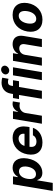

<svg xmlns="http://www.w3.org/2000/svg" viewBox="1266 -2094 1014 3623"><g transform="rotate(-90 1773.5 -283.0)"><path d="M-18.1 204.5H133.5L181.8 -87.4H187.5C200.3 -41.9 237.2 8.9 325.6 8.9C449.9 8.9 563.6 -89.5 593.8 -272C624.6 -459.5 539.4 -552.6 419.7 -552.6C328.1 -552.6 274.9 -498.2 248.2 -453.8H241.5L256.7 -545.5H107.6ZM210.2 -272.7C225.5 -370 277.3 -432.2 350.9 -432.2C425.8 -432.2 454.2 -367.2 439.3 -272.7C422.6 -177.6 372.2 -111.5 298.3 -111.5C225.1 -111.5 194.2 -175.4 210.2 -272.7Z M895.6 10.7C1035.5 10.7 1137.1 -62.5 1172.9 -169.4H1032C1011.4 -126.8 967.3 -102.3 916.9 -102.3C839.8 -102.3 800.8 -141.3 815.3 -234H1187.1L1193.5 -275.6C1223.7 -460.9 1127.8 -552.6 983.3 -552.6C822.8 -552.6 699.9 -438.6 671.9 -270.2C642.8 -97.3 727.6 10.7 895.6 10.7ZM832.4 -327.8C845.2 -387.8 903.1 -439.6 968 -439.6C1033.4 -439.6 1070 -392.8 1059.3 -327.8Z M1249.6 0H1400.9L1451.7 -308.6C1463.8 -375.7 1520.2 -421.9 1586.3 -421.9C1608 -421.9 1636 -418.3 1649.1 -413.7L1671.9 -548.3C1658.7 -551.5 1640.6 -553.3 1625.4 -553.3C1564.3 -553.3 1508.2 -517.8 1476.9 -450.3H1471.2L1487.2 -545.5H1340.6Z M2071 -545.5H1962L1968 -582C1974.8 -619 1993.3 -640.6 2037.3 -640.6C2055.8 -640.6 2072.8 -637.4 2097.3 -630L2118.6 -747.5C2098.7 -753.9 2067.8 -761.4 2025.6 -761.4C1922.9 -761.4 1837 -703.5 1817.8 -584.9L1811.1 -545.5H1734.4L1715.6 -431.8H1792.3L1720.2 0H1871.1L1943.2 -431.8H2052.2Z M2072.4 0H2223.7L2314.6 -545.5H2163.4ZM2181.1 -693.2C2175.8 -651.3 2209.2 -616.5 2254.3 -616.5C2299.4 -616.5 2339.8 -651.3 2344.8 -693.2C2349.4 -735.4 2316.8 -769.5 2271.7 -769.5C2226.9 -769.5 2186.1 -735.4 2181.1 -693.2Z M2549 -315.3C2561.1 -385.7 2609.7 -426.8 2671.2 -426.8C2732.2 -426.8 2761.4 -387.1 2750.4 -320.3L2696.7 0H2848L2906.2 -347.3C2927.6 -474.8 2865.4 -552.6 2752.1 -552.6C2670.8 -552.6 2605.1 -513.1 2570.7 -449.2H2564.6L2580.3 -545.5H2436.4L2345.5 0H2496.4Z M3213.4 10.7C3377.5 10.7 3497.9 -101.6 3525.9 -268.5C3553.3 -438.2 3468.7 -552.6 3302.6 -552.6C3137.4 -552.6 3017 -440.7 2990.1 -273.1C2962 -103.7 3046.5 10.7 3213.4 10.7ZM3142.4 -269.2C3158 -365.4 3210.6 -437.1 3287.3 -437.1C3361.9 -437.1 3388.1 -367.9 3373.2 -273.8C3357.2 -177.6 3304.7 -106.5 3228.3 -106.5C3153.4 -106.5 3127.1 -175.4 3142.4 -269.2Z"/></g></svg>

Font: Magic Ui Pro
Style: Bold Italic
Weight: 700
Italic angle: -9.39999°
Designer: Stefan Endress, Andreas Faust
Version: Version 1.000;FEAKit 1.0